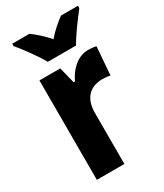

<svg xmlns="http://www.w3.org/2000/svg" viewBox="-192 -842 783 918"><g transform="rotate(-30 199.5 -383.0)"><path d="M140 -606H296C319 -648 369 -715 399 -753V-766H305C279 -746 247 -721 218 -686C188 -720 157 -747 131 -766H36V-753C67 -717 119 -645 140 -606ZM335 -559C275 -559 229 -511 206 -460H198L176 -549H61V0H213V-278C212 -363 256 -404 325 -404C340 -404 357 -402 367 -399L379 -554C363 -558 348 -559 335 -559Z"/></g></svg>

Font: Noto Sans Gurmukhi Condensed ExtraBold
Style: Regular
Weight: 800
Width: 3
Designer: Jelle Bosma - Monotype Design Team
Foundry: Monotype Imaging Inc.
Version: Version 2.004